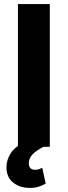

<svg xmlns="http://www.w3.org/2000/svg" viewBox="-20 -731 337 956"><path d="M228 -710.9V0H69.3V-710.9ZM114.7 -29.8 196.8 -0.5Q158.7 20 141.1 38.6Q123.5 57.1 123.5 83Q123.5 96.2 130.6 105.2Q137.7 114.3 154.3 114.3Q167 114.3 175.5 111.1Q184.1 107.9 190.4 104.5L207.5 183.1Q195.3 190.4 175.8 197.5Q156.2 204.6 127 204.6Q79.1 204.6 45.7 178.2Q12.2 151.9 12.2 101.6Q12.2 65.4 33.7 31.5Q55.2 -2.4 114.7 -29.8Z"/></svg>

Font: Vazirmatn UI FD ExtraBold
Style: Regular
Weight: 800
Designer: Saber Rastikerdar
Foundry: Saber Rastikerdar
Version: Version 33.003